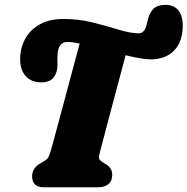

<svg xmlns="http://www.w3.org/2000/svg" viewBox="-20 -790 791 810"><path d="M402 -150.5Q396 -127.5 398 -121Q400 -114.5 409.5 -108L427 -97Q453.5 -80.5 453.5 -53Q453.5 -26.5 437.2 -13.2Q421 0 396 0H164.5Q138.5 0 127 -12.5Q115.5 -25 115.5 -45Q115.5 -65.5 125.2 -79Q135 -92.5 150.5 -101L167.5 -111Q180.5 -118.5 186 -130.5Q191.5 -142.5 198.5 -169Q207 -201 221.8 -255Q236.5 -309 253.5 -372.8Q270.5 -436.5 287 -498.2Q303.5 -560 316 -606.5Q283 -613 264 -613Q223.5 -613 222.5 -553.5Q222 -544.5 222.2 -537.2Q222.5 -530 222.5 -518Q222.5 -484.5 206.5 -463.5Q190.5 -442.5 153.5 -442.5Q113 -442.5 88.5 -469Q64 -495.5 65 -544.5Q66 -590.5 87.5 -628.2Q109 -666 149.5 -688Q190 -710 248 -710Q313 -710 372 -695Q431 -680 480.5 -664.8Q530 -649.5 565.5 -649.5Q588.5 -649.5 597.5 -682Q600.5 -692 603.5 -705.5Q610.5 -736 627.2 -752.8Q644 -769.5 679.5 -769.5Q712.5 -769.5 732 -746.8Q751.5 -724 751 -678.5Q750 -613.5 714.2 -576.5Q678.5 -539.5 615 -539.5Q595.5 -539.5 568.2 -544.5Q541 -549.5 510 -557Q495 -500 478.5 -438.8Q462 -377.5 447 -320.8Q432 -264 420.2 -219.2Q408.5 -174.5 402 -150.5Z"/></svg>

Font: Fraunces 144pt S100 Black
Style: Italic
Weight: 900
Italic angle: -16°
Version: Version 1.000; ttfautohint (v1.8.3)